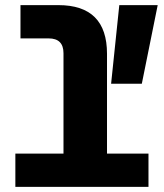

<svg xmlns="http://www.w3.org/2000/svg" viewBox="-20 -730 640 750"><path d="M40 0V-130H228V-522Q228 -580 170 -580H60V-710H208Q398 -710 398 -520V-130H560V0ZM414 -403 446 -710H596L534 -403Z"/></svg>

Font: Geist Mono UltraBlack
Style: Regular
Weight: 900
Monospace: yes
Designer: Basement.studio, Andrés Briganti, Mateo Zaragoza
Foundry: Basement.studio, Vercel, Andrés Briganti, Guido Ferreyra, Mateo Zaragoza
Version: Version 1.400; ttfautohint (v1.8.4.7-5d5b)